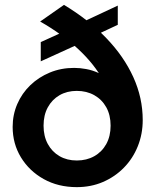

<svg xmlns="http://www.w3.org/2000/svg" viewBox="-20 -754 640 789"><path d="M295.5 15Q219 15 159.5 -18.2Q100 -51.5 66 -107.5Q32 -163.5 32 -232.5Q32 -282.5 51 -326.5Q70 -370.5 104.5 -403.8Q139 -437 185 -456Q231 -475 284.5 -475Q309 -475 334.5 -470.2Q360 -465.5 384 -454.5Q408 -443.5 427.5 -425L404 -424Q385.5 -457.5 359.8 -489.8Q334 -522 301.2 -552.5Q268.5 -583 229.2 -611.5Q190 -640 145 -665.5L243 -734Q344 -673 416.5 -597.8Q489 -522.5 527.8 -437.2Q566.5 -352 566.5 -260.5Q566.5 -203 546.2 -152.8Q526 -102.5 489.2 -65Q452.5 -27.5 403.2 -6.2Q354 15 295.5 15ZM295.5 -94.5Q336 -94.5 367.5 -112.2Q399 -130 416.8 -162.2Q434.5 -194.5 434.5 -237.5Q434.5 -281 416.8 -313Q399 -345 367.5 -362.8Q336 -380.5 295.5 -380.5Q255.5 -380.5 224.8 -362.8Q194 -345 176.5 -313Q159 -281 159 -237.5Q159 -194.5 176.5 -162.2Q194 -130 224.8 -112.2Q255.5 -94.5 295.5 -94.5ZM147.5 -502V-581L308 -654V-658L464 -731V-652L308 -579V-575Z"/></svg>

Font: Geologica Medium
Style: Regular
Weight: 500
Designer: Sindre Bremnes, Frode Helland
Foundry: Monokrom Skriftforlag AS
Version: Version 1.010;gftools[0.9.28]